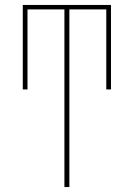

<svg xmlns="http://www.w3.org/2000/svg" viewBox="-20 -755 540 775"><path d="M240 0V-717H91V-394H72V-735H428V-394H409V-717H260V0Z"/></svg>

Font: Iosevka SS04 Thin
Style: Regular
Weight: 100
Monospace: yes
Designer: Belleve Invis
Foundry: Belleve Invis
Version: Version 19.0.0; ttfautohint (v1.8.4)